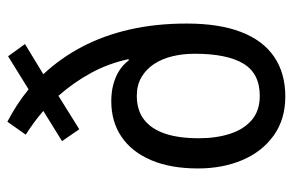

<svg xmlns="http://www.w3.org/2000/svg" viewBox="-160 -644 813 534"><g transform="rotate(-90 247.0 -376.5)"><path d="M176 -763Q199 -751 221.5 -736.5Q244 -722 266 -704L358 -761L392 -714L308 -663Q353 -615 384.5 -555Q416 -495 432.5 -422.5Q449 -350 449 -264Q449 -174 425.5 -113Q402 -52 356.5 -21Q311 10 246 10Q183 10 138 -22Q93 -54 69.5 -109Q46 -164 46 -233Q46 -309 69 -363Q92 -417 134 -445.5Q176 -474 233 -474Q258 -474 279 -468.5Q300 -463 317 -452.5Q334 -442 347 -425L350 -426Q338 -482 311.5 -530.5Q285 -579 248 -621L155 -563L122 -611L206 -663Q190 -677 173.5 -689Q157 -701 140 -712ZM248 -403Q208 -403 182 -383Q156 -363 143 -325Q130 -287 130 -230Q130 -182 142.5 -143.5Q155 -105 181 -83Q207 -61 248 -61Q310 -61 337.5 -106.5Q365 -152 365 -242Q365 -275 358 -304Q351 -333 336.5 -355Q322 -377 300 -390Q278 -403 248 -403Z"/></g></svg>

Font: Noto Sans Khmer Condensed
Style: Regular
Weight: 400
Width: 3
Designer: Danh Hong and the Monotype Design Team
Foundry: Monotype Imaging Inc.
Version: Version 2.004